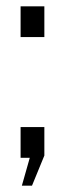

<svg xmlns="http://www.w3.org/2000/svg" viewBox="-20 -498 200 606"><path d="M45 -478V-381H120V-478ZM49 88H81L120 -7V-97H45V0H74Z"/></svg>

Font: VL Bebas Neue Regular
Style: Regular
Weight: 400
Designer: Ryoichi Tsunekawa
Foundry: Ryoichi Tsunekawa
Version: Version 001.003